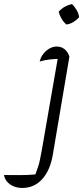

<svg xmlns="http://www.w3.org/2000/svg" viewBox="-120 -721 413 949"><path d="M186 -429Q157 -431 128.5 -427.5Q100 -424 76 -417Q82 -440 95.5 -456.5Q109 -473 126 -482Q143 -491 160 -491Q182 -491 198.5 -478.5Q215 -466 223 -441ZM223 -441 141 44Q128 121 88.5 164.5Q49 208 -10 208Q-34 208 -53.5 199.5Q-73 191 -85 177Q-97 163 -100 144Q-69 144 -26.5 144.5Q16 145 55 141Q64 117 69.5 99.5Q75 82 78.5 63Q82 44 87 19L169 -453ZM236 -701Q249 -688 259 -671Q269 -654 271 -636Q259 -622 242.5 -612Q226 -602 208 -600Q194 -612 184 -629Q174 -646 170 -663Q183 -678 200 -687.5Q217 -697 236 -701Z"/></svg>

Font: Piazzolla 8pt ExtraLight
Style: Italic
Weight: 250
Italic angle: -11.3°
Designer: Juan Pablo del Peral
Foundry: Huerta Tipografica
Version: Version 2.001